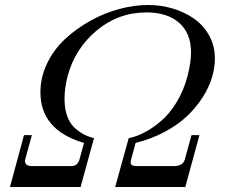

<svg xmlns="http://www.w3.org/2000/svg" viewBox="-20 -750 903 770"><path d="M567.9 -700.2Q454.1 -700.2 366.9 -627Q279.8 -553.7 251 -443.8Q238.8 -396.5 238.8 -354Q238.8 -315.4 248.8 -286.4Q258.8 -257.3 277.1 -239.7Q295.4 -222.2 314.2 -212.2Q333 -202.1 356.9 -195.8L303.2 0H20L76.2 -208H107.9L81.1 -110.8Q81.1 -109.4 80.6 -108.2Q80.1 -106.9 80.1 -105Q80.1 -84 107.9 -84H265.1Q291.5 -84 298.8 -110.8L316.9 -176.8Q142.1 -228 142.1 -379.9Q142.1 -440.4 169.2 -496.3Q196.3 -552.2 241.2 -593.8Q286.1 -635.3 342 -666.5Q397.9 -697.8 458.3 -713.9Q518.6 -730 574.2 -730Q626 -730 673.6 -715.6Q721.2 -701.2 759 -674.6Q796.9 -647.9 819.3 -606.7Q841.8 -565.4 841.8 -515.1Q841.8 -477.5 829.8 -438.2Q817.9 -398.9 792 -358.6Q766.1 -318.4 729.5 -283.7Q692.9 -249 639.6 -220.7Q586.4 -192.4 523.9 -176.8L505.9 -110.8Q503.9 -103 503.9 -99.1Q503.9 -84 525.9 -84H680.2Q694.8 -84 706.3 -90.6Q717.8 -97.2 721.2 -110.8L748 -208H779.8L723.1 0H441.9L496.1 -195.8Q527.8 -202.1 560.5 -219.5Q593.3 -236.8 627 -265.6Q660.6 -294.4 688.7 -340.8Q716.8 -387.2 731.9 -443.8Q746.1 -500.5 746.1 -539.1Q746.1 -616.7 698.5 -658.4Q650.9 -700.2 567.9 -700.2Z"/></svg>

Font: Flanker Steampunk
Style: Italic
Weight: 400
Italic angle: -12°
Designer: Alexey Kryukov, Leonardo Di Lena
Foundry: Alexey Kryukov, Leonardo Di Lena
Version: 1.210